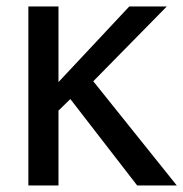

<svg xmlns="http://www.w3.org/2000/svg" viewBox="-20 -565 559 585"><path d="M264.2 -317.4 488.3 -545.4H374L158.2 -314.9V-545.4H66.4V0H158.2V-228L194.3 -263.2L397.9 0H518.6Z"/></svg>

Font: SG Kara Light
Style: Regular
Weight: 400
Designer: Damoon Khanjanzadeh
Version: Version 1.000